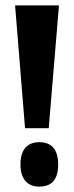

<svg xmlns="http://www.w3.org/2000/svg" viewBox="-20 -680 275 713"><path d="M73 -204 36 -660H199L161 -204ZM126 13Q92 13 74 -8.5Q56 -30 56 -69Q56 -110 74 -131Q92 -152 126 -152Q161 -152 178.5 -131Q196 -110 196 -69Q196 13 126 13Z"/></svg>

Font: Bricolage Grotesque Condensed
Style: Bold
Weight: 700
Width: 3
Designer: Mathieu Triay
Foundry: Atelier Triay
Version: Version 1.001;gftools[0.9.33.dev8+g029e19f]